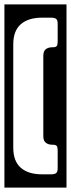

<svg xmlns="http://www.w3.org/2000/svg" viewBox="-40 -727 321 869"><path d="M-20 -707H261V122H-20ZM196 -72Q179 -72 167.5 -80.8Q156 -89.5 156 -111V-474Q156 -496 167.5 -504.5Q179 -513 196 -513H198Q213 -513 217 -519Q221 -525 221 -537V-621Q221 -634.5 214.8 -640.8Q208.5 -647 191 -647H150Q88 -647 54 -617.2Q20 -587.5 20 -526V-59Q20 2.5 54 32.2Q88 62 150 62H191Q208.5 62 214.8 55.8Q221 49.5 221 36V-48Q221 -60 217 -66Q213 -72 198 -72Z"/></svg>

Font: Honk Rounded
Style: Regular
Weight: 400
Designer: Noopur Datye & Yesha Goshar
Foundry: Ek Type
Version: Version 1.000